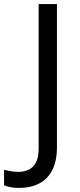

<svg xmlns="http://www.w3.org/2000/svg" viewBox="-98 -734 391 944"><path d="M-4 190Q-28 190 -46 186.5Q-64 183 -78 177V101Q-62 105 -44 108Q-26 111 -6 111Q19 111 41.5 101Q64 91 78 66Q92 41 92 -4V-714H182V-11Q182 58 159 102.5Q136 147 94 168.5Q52 190 -4 190Z"/></svg>

Font: Noto Sans Adlam
Style: Regular
Weight: 400
Designer: Mark Jamra, Neil Patel
Foundry: JamraPatel LLC
Version: Version 3.001